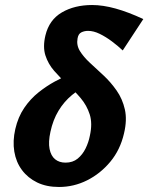

<svg xmlns="http://www.w3.org/2000/svg" viewBox="-20 -731 591 765"><path d="M215 14Q165 14 128 -4Q91 -22 67.5 -53.5Q44 -85 37 -127Q30 -169 41 -217Q52 -265 76.5 -301Q101 -337 133 -362.5Q165 -388 198 -406Q231 -424 258.5 -434.5Q286 -445 302 -451L337 -396Q299 -379 267 -352.5Q235 -326 213 -289.5Q191 -253 181 -206Q172 -165 177.5 -137.5Q183 -110 199.5 -96.5Q216 -83 241 -83Q270 -83 289.5 -99Q309 -115 321 -139.5Q333 -164 338 -190Q349 -239 337.5 -275Q326 -311 301.5 -340Q277 -369 248.5 -395Q220 -421 196 -448.5Q172 -476 161 -510Q150 -544 161 -590Q176 -652 226.5 -681.5Q277 -711 347 -711Q390 -711 440.5 -697Q491 -683 551 -655L469 -530Q450 -548 426 -566Q402 -584 377.5 -596Q353 -608 331 -608Q316 -608 304 -602Q292 -596 289 -578Q284 -551 298.5 -527.5Q313 -504 338.5 -480.5Q364 -457 392.5 -430.5Q421 -404 444.5 -370.5Q468 -337 477.5 -295Q487 -253 474 -199Q459 -134 419.5 -86.5Q380 -39 327 -12.5Q274 14 215 14Z"/></svg>

Font: Ysabeau ExtraBold
Style: Italic
Weight: 800
Italic angle: -12°
Designer: Christian Thalmann (Catharsis Fonts)
Version: Version 2.002